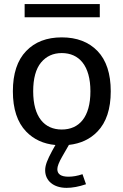

<svg xmlns="http://www.w3.org/2000/svg" viewBox="-20 -700 599 932"><path d="M279.8 -518.6C207 -518.6 149.4 -496.6 106.9 -452.1C64 -407.7 42.5 -342.3 42.5 -256.8C42.5 -171.4 64 -106 106.9 -61.5C143.6 -23.4 190.9 -1.5 249 3.9L232.9 32.7C210.9 73.7 199.2 100.6 199.2 126.5C199.2 177.7 240.2 211.9 303.2 211.9C331.5 211.9 362.8 206.1 397.5 194.3L380.4 145.5C356.4 153.8 333.5 157.7 312.5 157.7C276.4 157.7 258.3 145.5 258.3 121.1C258.3 107.9 266.1 87.4 282.2 59.6L314.5 3.4C371.1 -2.9 417.5 -24.4 453.1 -61.5C496.1 -106 517.6 -171.4 517.6 -256.8C517.6 -342.3 496.1 -407.7 453.6 -452.1C410.6 -496.6 352.5 -518.6 279.8 -518.6ZM279.8 -442.4C363.8 -442.4 418.9 -381.3 418.9 -256.8C418.9 -131.8 364.3 -71.3 279.8 -71.3C195.8 -71.3 141.1 -131.8 141.1 -256.8C141.1 -318.8 153.8 -365.7 179.2 -396.5C204.6 -427.2 238.3 -442.4 279.8 -442.4ZM99.6 -680.2V-616.2H464.4V-680.2Z"/></svg>

Font: Estedad Medium
Style: Regular
Weight: 500
Designer: Amin Abedi
Version: Version 7.3